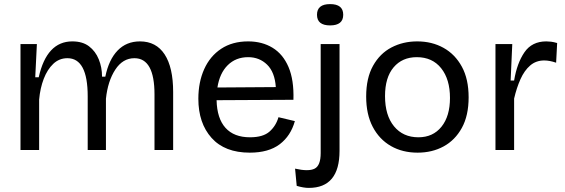

<svg xmlns="http://www.w3.org/2000/svg" viewBox="-20 -732 2758 937"><path d="M80 0V-517H160L152 -355H169Q208 -530 333 -530Q383 -530 414.5 -506Q446 -482 462 -442.5Q478 -403 478 -358H494Q511 -441 554 -485.5Q597 -530 663 -530Q742 -530 783.5 -466.5Q825 -403 825 -283V0H734V-271Q734 -448 636 -448Q579 -448 542.5 -392Q506 -336 497 -250V0H408V-262Q408 -448 309 -448Q269 -448 240 -420.5Q211 -393 193.5 -347.5Q176 -302 171 -246V0Z M1199 13Q1077 13 1012.5 -59Q948 -131 948 -250Q948 -331 976.5 -394.5Q1005 -458 1059.5 -494Q1114 -530 1191 -530Q1259 -530 1310 -499Q1361 -468 1388 -405Q1415 -342 1412 -245L1037 -243Q1039 -154 1080.5 -108Q1122 -62 1200 -62Q1264 -62 1295.5 -90Q1327 -118 1339 -160L1419 -141Q1399 -69 1345 -28Q1291 13 1199 13ZM1191 -453Q1131 -453 1091.5 -414Q1052 -375 1041 -305L1326 -307Q1321 -380 1283.5 -416.5Q1246 -453 1191 -453Z M1487 185Q1461 185 1428 175L1420 91Q1486 106 1515.5 91Q1545 76 1545 15V-517H1637V4Q1637 185 1487 185ZM1591 -608Q1527 -608 1527 -660Q1527 -712 1591 -712Q1655 -712 1655 -660Q1655 -608 1591 -608Z M2018 13Q1944 13 1887.5 -19.5Q1831 -52 1799 -113Q1767 -174 1767 -261Q1767 -351 1800.5 -411Q1834 -471 1890.5 -500.5Q1947 -530 2016 -530Q2088 -530 2144.5 -498.5Q2201 -467 2234 -406.5Q2267 -346 2267 -257Q2267 -168 2234 -108Q2201 -48 2145 -17.5Q2089 13 2018 13ZM2022 -62Q2093 -62 2134.5 -113.5Q2176 -165 2176 -254Q2176 -345 2133 -399Q2090 -453 2014 -453Q1943 -453 1901 -403.5Q1859 -354 1859 -263Q1859 -169 1903 -115.5Q1947 -62 2022 -62Z M2398 0V-517H2480L2472 -339H2489Q2503 -424 2539.5 -477Q2576 -530 2646 -530Q2657 -530 2669.5 -528.5Q2682 -527 2699 -522L2694 -426Q2662 -437 2636 -437Q2596 -437 2567.5 -412.5Q2539 -388 2520 -345.5Q2501 -303 2489 -251V0Z"/></svg>

Font: Bricolage Grotesque 12pt
Style: Regular
Weight: 400
Designer: Mathieu Triay
Foundry: Atelier Triay
Version: Version 1.001; ttfautohint (v1.8.4.7-5d5b);gftools[0.9.33.de